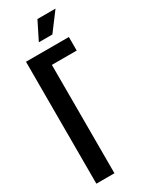

<svg xmlns="http://www.w3.org/2000/svg" viewBox="-209 -853 711 899"><g transform="rotate(-30 146.5 -403.0)"><path d="M122.1 0H24.4V-659.2H256.3V-585.9H122.1ZM170.9 -805.7H268.6L195.3 -708H122.1Z"/></g></svg>

Font: Alegre Sans
Style: Regular
Weight: 400
Width: 3
Designer: GrandChaos9000
Version: Version 1.2.6 - August 1, 2014